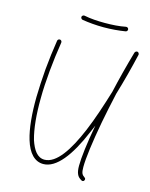

<svg xmlns="http://www.w3.org/2000/svg" viewBox="-109 -758 668 854"><g transform="rotate(15 225.0 -330.5)"><path d="M368 -667C373 -668 377 -673 376 -679C375 -684 370 -688 364 -687C335 -681 301 -679 268 -679C235 -679 202 -681 173 -687C168 -688 162 -684 161 -679C160 -674 164 -668 169 -667C199 -662 234 -659 268 -659C303 -659 337 -662 368 -667ZM104 -544C105 -550 101 -555 96 -556C90 -557 85 -553 84 -548C77 -503 71 -457 67 -412C63 -366 61 -322 60 -282C59 -207 65 -138 80 -89C97 -33 126 -2 166 -2C226 -2 282 -76 331 -192C336 -203 341 -215 346 -227C330 -141 322 -73 322 -36C322 -19 324 -7 328 2C332 12 339 18 349 24C353 27 360 26 362 21C365 17 364 10 359 8C353 4 349 0 346 -6C343 -13 342 -22 342 -36C342 -76 352 -152 370 -249C378 -292 388 -338 399 -388C418 -451 435 -516 450 -581C450 -581 450 -581 450 -583C450 -582 450 -583 450 -584C450 -585 450 -585 450 -585C450 -586 449 -586 449 -586C449 -587 449 -587 449 -587C449 -588 449 -588 448 -588C448 -589 448 -589 448 -589C447 -590 447 -590 447 -590C446 -591 446 -591 446 -591L445 -592C444 -592 444 -592 444 -592L443 -593H442C442 -593 441 -593 440 -593C440 -593 440 -593 439 -593H438C437 -593 437 -593 437 -592C436 -592 436 -592 436 -592C435 -592 435 -592 435 -591C434 -591 434 -591 434 -591C433 -590 433 -590 433 -590C432 -590 432 -589 432 -589C432 -589 432 -588 431 -588V-587L430 -586C411 -520 394 -454 380 -392C359 -323 337 -256 313 -199C270 -97 221 -22 166 -22C133 -22 113 -52 99 -94C85 -143 79 -209 80 -282C80 -322 83 -365 87 -410C91 -454 97 -500 104 -544Z"/></g></svg>

Font: Mistral SingleLine OTF-SVG Regular
Style: Regular
Weight: 300
Designer: François Chastanet, Élisa Garzelli, Anais Alves, Morgane Autin
Foundry: institut supérieur des arts et du design Toulouse / isdaT
Version: Version 1.000;hotconv 1.0.117;makeotfexe 2.5.65602 DEVELOPME